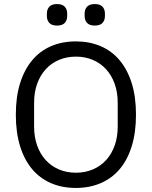

<svg xmlns="http://www.w3.org/2000/svg" viewBox="-20 -914 748 946"><path d="M354 12Q286 12 231.5 -11.5Q177 -35 138.5 -80.5Q100 -126 79 -193.5Q58 -261 58 -349Q58 -437 79 -504Q100 -571 138.5 -617Q177 -663 231.5 -686.5Q286 -710 354 -710Q421 -710 476 -686.5Q531 -663 569.5 -617Q608 -571 629 -504Q650 -437 650 -349Q650 -261 629 -193.5Q608 -126 569.5 -80.5Q531 -35 476 -11.5Q421 12 354 12ZM354 -63Q399 -63 437 -79Q475 -95 502.5 -125Q530 -155 545 -197Q560 -239 560 -291V-407Q560 -459 545 -501Q530 -543 502.5 -573Q475 -603 437 -619Q399 -635 354 -635Q309 -635 271 -619Q233 -603 205.5 -573Q178 -543 163 -501Q148 -459 148 -407V-291Q148 -239 163 -197Q178 -155 205.5 -125Q233 -95 271 -79Q309 -63 354 -63ZM261 -788Q235 -788 223 -801Q211 -814 211 -835V-847Q211 -868 223 -881Q235 -894 261 -894Q287 -894 299 -881Q311 -868 311 -847V-835Q311 -814 299 -801Q287 -788 261 -788ZM447 -788Q421 -788 409 -801Q397 -814 397 -835V-847Q397 -868 409 -881Q421 -894 447 -894Q473 -894 485 -881Q497 -868 497 -847V-835Q497 -814 485 -801Q473 -788 447 -788Z"/></svg>

Font: IBM Plex Sans Hebrew
Style: Regular
Weight: 400
Designer: Mike Abbink, Paul van der Laan, Pieter van Rosmalen, Yanek Iontef
Foundry: Bold Monday
Version: Version 1.2